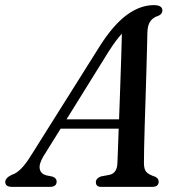

<svg xmlns="http://www.w3.org/2000/svg" viewBox="-56 -729 687 749"><path d="M113.5 -119.5Q95 -88.5 99.2 -69.5Q103.5 -50.5 124.5 -45L149 -40Q165 -34 165 -21Q165 0 138.5 0H-9Q-35.5 0 -35.5 -19.5Q-35 -35.5 -9 -47.5Q25.5 -57.5 66 -124L334.5 -551Q387 -633 439 -671Q491 -709 544 -709Q577.5 -709 577.5 -688Q577.5 -674 561 -667Q542 -661.5 531 -646.8Q520 -632 519 -603.5Q518.5 -580.5 517.5 -539.8Q516.5 -499 515 -448Q513.5 -397 511.8 -343Q510 -289 508.5 -239Q507 -189 506.2 -150.5Q505.5 -112 505.5 -92.5Q505.5 -70 514 -59.2Q522.5 -48.5 549.5 -39.5Q563 -33 563 -20.5Q563 0 537.5 0H338.5Q318 0 318 -18.5Q318 -33 337 -40.5L373.5 -47.5Q401 -55.5 402 -93Q403 -113 404.2 -148Q405.5 -183 407 -227H180.5ZM367.5 -527.5 203.5 -263.5H408.5Q410.5 -321.5 412.8 -383.8Q415 -446 416.8 -502.2Q418.5 -558.5 419.5 -597.5Q409 -586.5 396.2 -569.5Q383.5 -552.5 367.5 -527.5Z"/></svg>

Font: Fraunces 72pt S050
Style: Italic
Weight: 400
Italic angle: -16°
Version: Version 1.000; ttfautohint (v1.8.3)